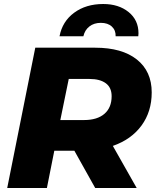

<svg xmlns="http://www.w3.org/2000/svg" viewBox="-20 -938 780 958"><path d="M543 -210 662 0H455L351 -186H251L214 0H16L156 -700H455Q589 -700 663 -641Q737 -582 737 -477Q737 -381 686 -311.5Q635 -242 543 -210ZM427 -544H323L281 -339H399Q465 -339 501 -370Q537 -401 537 -458Q537 -501 508 -522.5Q479 -544 427 -544ZM495 -918Q572 -918 621.5 -878Q671 -838 671 -772L670 -757H557Q558 -787 538 -805.5Q518 -824 483 -824Q449 -824 426 -806Q403 -788 396 -757H277Q291 -831 350 -874.5Q409 -918 495 -918Z"/></svg>

Font: Montserrat Alternates ExtraBold
Style: Italic
Weight: 800
Italic angle: -11.3°
Designer: Julieta Ulanovsky
Foundry: Julieta Ulanovsky
Version: Version 7.200